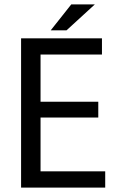

<svg xmlns="http://www.w3.org/2000/svg" viewBox="-20 -847 532 867"><path d="M423.8 -387.7V-316.4H163.1V-73.2H455.1V0H75.2V-673.8H440.4V-600.6H163.1V-387.7ZM301.8 -827.1H408.2L280.3 -710H209Z"/></svg>

Font: ImmaginiFont
Style: Regular
Weight: 400
Version: Version 1.0